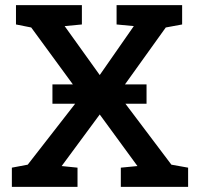

<svg xmlns="http://www.w3.org/2000/svg" viewBox="-20 -731 782 751"><path d="M185.1 -325.2V-400.9H553.2V-325.2ZM26.4 0V-75.2L88.4 -86.9L297.9 -356L102.1 -623.5L42.5 -635.3V-710.9H300.3V-635.3L232.9 -628.9L370.1 -437.5L503.4 -628.9L436 -635.3V-710.9H692.4V-635.3L628.4 -623.5L441.9 -363.3L650.4 -86.9L715.8 -75.2V0H452.6V-75.2L517.6 -81.5L370.1 -283.2L221.2 -81.5L283.2 -75.2V0Z"/></svg>

Font: Roboto Slab Medium
Style: Regular
Weight: 500
Designer: Google
Version: Version 2.001; ttfautohint (v1.8.3)